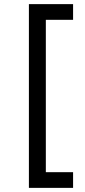

<svg xmlns="http://www.w3.org/2000/svg" viewBox="-20 -766 414 930"><path d="M334 144H120V-746H334V-670H202V68H334Z"/></svg>

Font: Liter
Style: Regular
Weight: 400
Designer: Anton Skugarov
Foundry: skugi
Version: Version 1.004; ttfautohint (v1.8.4.7-5d5b)